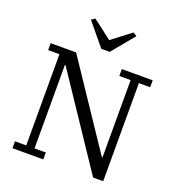

<svg xmlns="http://www.w3.org/2000/svg" viewBox="-163 -1068 1103 1199"><g transform="rotate(20 389.0 -469.0)"><path d="M55 -46H130V-652H55V-698H224L599 -138H603V-652H528V-698H733V-652H658V0H591L189 -601H185V-46H260V0H55ZM241 -922 265 -938 392 -841 519 -938 543 -922 420 -773H364Z"/></g></svg>

Font: IBM Plex Serif
Style: Regular
Weight: 400
Designer: Mike Abbink, Paul van der Laan, Pieter van Rosmalen
Foundry: Bold Monday
Version: Version 2.6